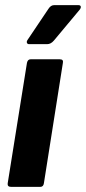

<svg xmlns="http://www.w3.org/2000/svg" viewBox="-20 -728 335 748"><path d="M23 0Q8 0 10 -14L85 -483Q88 -497 99 -497H213Q228 -497 225 -483L151 -14Q149 0 137 0ZM93 -556Q87 -556 85 -561Q83 -566 87 -572L169 -694Q178 -708 191 -708H285Q293 -708 294.5 -703Q296 -698 291 -691L190 -570Q178 -556 164 -556Z"/></svg>

Font: Sofia Sans Condensed Black
Style: Italic
Weight: 900
Italic angle: -9°
Version: Version 4.100